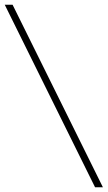

<svg xmlns="http://www.w3.org/2000/svg" viewBox="-47 -745 453 808"><path d="M-27 -725H6L386 43H353Z"/></svg>

Font: Sarabun Thin
Style: Regular
Weight: 250
Designer: Suppakit Chalermlarp | Katatrad Co.,Ltd.
Foundry: Cadson Demak Co.,Ltd.
Version: Version 1.000; ttfautohint (v1.6)